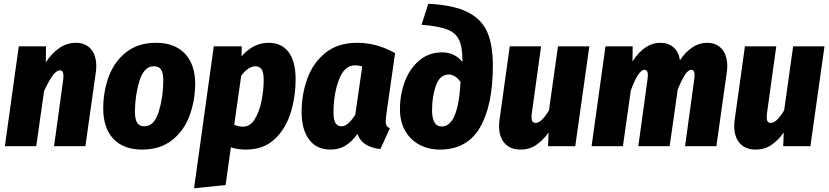

<svg xmlns="http://www.w3.org/2000/svg" viewBox="-20 -779 4419 1023"><path d="M493 -426Q493 -410 490 -390L435 0H268L317 -356Q318 -363 318 -375Q318 -404 299 -404Q281 -404 261 -377Q241 -350 215 -295L173 0H6L80 -532H225L224 -447Q255 -495 296 -523Q337 -551 384 -551Q435 -551 464 -518Q493 -485 493 -426Z M530 -201Q530 -291 559.5 -371Q589 -451 652.5 -501Q716 -551 812 -551Q910 -551 965 -493.5Q1020 -436 1020 -331Q1019 -241 989.5 -161.5Q960 -82 896.5 -32Q833 18 737 18Q639 18 584.5 -39Q530 -96 530 -201ZM850 -350Q850 -391 838 -408.5Q826 -426 800 -426Q747 -426 723 -348Q699 -270 699 -183Q699 -142 711.5 -124Q724 -106 749 -106Q802 -106 826 -184.5Q850 -263 850 -350Z M1119 -532H1268L1267 -479Q1330 -551 1411 -551Q1481 -551 1518 -501Q1555 -451 1555 -359Q1555 -260 1527.5 -174.5Q1500 -89 1441 -35.5Q1382 18 1291 18Q1246 18 1210 6L1182 207L1014 224ZM1385 -353Q1385 -394 1373.5 -410Q1362 -426 1341 -426Q1322 -426 1302 -412.5Q1282 -399 1265 -375L1228 -114Q1255 -104 1275 -104Q1313 -104 1337.5 -144Q1362 -184 1373.5 -242Q1385 -300 1385 -353Z M2085 -496 2037 -159Q2035 -139 2035 -132Q2035 -118 2040 -109.5Q2045 -101 2057 -95L2007 15Q1962 11 1929.5 -9Q1897 -29 1885 -66Q1856 -25 1821.5 -3.5Q1787 18 1741 18Q1667 18 1627 -35.5Q1587 -89 1587 -182Q1587 -275 1617 -359Q1647 -443 1713.5 -497Q1780 -551 1883 -551Q1988 -551 2085 -496ZM1757 -180Q1757 -139 1768 -122.5Q1779 -106 1799 -106Q1834 -106 1873 -168L1910 -425Q1890 -431 1872 -431Q1815 -431 1786 -354.5Q1757 -278 1757 -180Z M2111 -197Q2111 -275 2137 -344.5Q2163 -414 2214 -457Q2265 -500 2336 -500Q2402 -500 2444 -449V-457Q2444 -530 2425.5 -567.5Q2407 -605 2361.5 -622.5Q2316 -640 2226 -647L2262 -759Q2398 -752 2472.5 -714Q2547 -676 2576.5 -607.5Q2606 -539 2606 -429Q2606 -218 2537.5 -100Q2469 18 2324 18Q2263 18 2214.5 -8Q2166 -34 2138.5 -82.5Q2111 -131 2111 -197ZM2434 -342Q2406 -382 2371 -382Q2324 -382 2303 -324Q2282 -266 2282 -192Q2282 -105 2334 -105Q2421 -105 2434 -342Z M2639 -108Q2639 -125 2642 -144L2696 -532H2863L2813 -171Q2812 -164 2812 -154Q2812 -124 2834 -124Q2865 -124 2905 -191L2953 -532H3120L3045 0H2900L2903 -73Q2872 -30 2836 -6Q2800 18 2754 18Q2699 18 2669 -15.5Q2639 -49 2639 -108Z M3855 -427Q3855 -409 3852 -391L3797 0H3630L3679 -356Q3681 -374 3681 -379Q3681 -407 3663 -407Q3647 -407 3629.5 -380.5Q3612 -354 3591 -302L3548 0H3381L3430 -356Q3432 -374 3432 -378Q3432 -407 3414 -407Q3381 -407 3341 -297L3299 0H3132L3206 -532H3351L3350 -452Q3415 -551 3497 -551Q3541 -551 3568.5 -527Q3596 -503 3603 -458Q3631 -501 3668 -526Q3705 -551 3747 -551Q3797 -551 3826 -518Q3855 -485 3855 -427Z M3892 -108Q3892 -125 3895 -144L3949 -532H4116L4066 -171Q4065 -164 4065 -154Q4065 -124 4087 -124Q4118 -124 4158 -191L4206 -532H4373L4298 0H4153L4156 -73Q4125 -30 4089 -6Q4053 18 4007 18Q3952 18 3922 -15.5Q3892 -49 3892 -108Z"/></svg>

Font: Fira Sans Condensed ExtraBold
Style: Italic
Weight: 800
Width: 3
Italic angle: -8°
Designer: bBox Type GmbH & Carrois Corporate GbR & Edenspiekermann AG
Foundry: bBox Type GmbH & Carrois Corporate GbR & Edenspiekermann AG
Version: Version 4.301